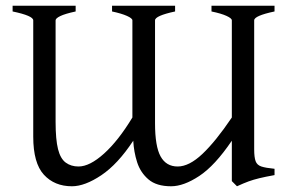

<svg xmlns="http://www.w3.org/2000/svg" viewBox="-20 -635 998 670"><path d="M244 -615V-595Q207 -587 190.5 -579Q174 -571 174 -564V-210Q174 -148 182.5 -114.5Q191 -81 209.5 -67.5Q228 -54 254 -54Q293 -54 343 -99Q393 -144 442 -225V-564Q442 -571 423 -579.5Q404 -588 371 -595V-615H591V-595Q521 -580 521 -564V-205Q521 -124 540.5 -89Q560 -54 600 -54Q640 -54 686.5 -98Q733 -142 789 -225V-564Q789 -571 770.5 -579.5Q752 -588 718 -595V-615H938V-595Q867 -580 867 -564V-114Q867 -86 872 -72.5Q877 -59 892 -54Q907 -49 938 -46V-24Q905 -18 884.5 -13Q864 -8 847.5 -2Q831 4 807 15L789 -3V-144Q730 -57 675.5 -21Q621 15 577 15Q526 15 498 -9Q470 -33 458.5 -69Q447 -105 445 -144Q391 -62 333.5 -23.5Q276 15 231 15Q170 15 133 -25.5Q96 -66 96 -158V-564Q96 -580 24 -595V-615Z"/></svg>

Font: ChillKai
Style: Regular
Weight: 400
Designer: ChillType
Foundry: 寒蝉字型
Version: Version 2.000